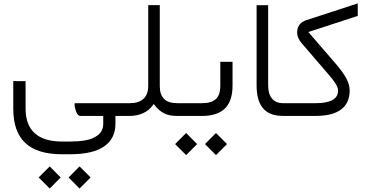

<svg xmlns="http://www.w3.org/2000/svg" viewBox="-20 -666 2123 1103"><path d="M676.3 0H650.4H643.1V7.3V45.9Q643.1 130.4 577.9 175.3Q512.7 220.2 382.3 220.2H335.4Q194.3 220.2 125.2 155.3Q56.2 90.3 56.2 -41V-200.2L127 -199.7V-41.5Q127 51.8 179.7 99.4Q232.4 147 335.4 147H382.3Q406.7 147 427.2 145.5Q447.8 144 470.7 140.1Q493.7 136.2 511 128.7Q528.3 121.1 543 109.9Q557.6 98.6 565.4 81.5Q573.2 64.5 573.2 42.5V7.3V0H565.9H442.4Q423.3 0 413.1 -37.6Q405.8 -64.9 409.7 -73.2H676.3Q682.1 -73.2 685.5 -64.2Q689 -55.2 689 -40V-34.7Q689 -19 685.5 -9.5Q682.1 0 676.3 0ZM374 353.5 437 290 500.5 353.5 437 417ZM202.1 353.5 265.6 290 328.6 353.5 265.6 417Z M1006.3 0H994.1Q951.7 0 921.9 -15.4Q892.1 -30.8 869.1 -61L863.3 -68.8L857.4 -61Q835.4 -30.3 800.5 -15.1Q765.6 0 726.1 0H670.4Q657.7 0 657.7 -34.7V-40Q657.7 -50.3 659.2 -57.6Q660.6 -64.9 663.6 -69.1Q666.5 -73.2 670.4 -73.2H725.1Q776.9 -73.2 804.2 -98.4Q831.5 -123.5 831.5 -171.9V-636.7H897.9V-171.9Q897.9 -122.6 922.1 -97.9Q946.3 -73.2 999 -73.2H1006.3Q1012.2 -73.2 1015.6 -64.2Q1019 -55.2 1019 -40V-34.7Q1019 -19 1015.6 -9.5Q1012.2 0 1006.3 0Z M1157.7 161.6 1220.7 98.1 1284.2 161.6 1220.7 225.1ZM985.8 161.6 1049.3 98.1 1112.3 161.6 1049.3 225.1ZM1002 -73.2H1139.6Q1193.4 -73.2 1219.5 -96.4Q1245.6 -119.6 1245.6 -174.8V-311H1315.9V-174.3Q1315.9 -85.9 1272.5 -43Q1229 0 1140.1 0H1002Q989.3 0 989.3 -34.7V-40Q989.3 -50.3 990.7 -57.6Q992.2 -64.9 995.1 -69.1Q998 -73.2 1002 -73.2Z M1627.9 0H1606Q1529.3 0 1491.7 -43.2Q1454.1 -86.4 1454.1 -175.8V-636.2H1520.5V-175.3Q1520.5 -126 1542.7 -99.6Q1564.9 -73.2 1607.4 -73.2H1627.9Q1634.3 -73.2 1637.5 -64.2Q1640.6 -55.2 1640.6 -40V-34.7Q1640.6 0 1627.9 0Z M1623.5 -73.2H1793Q1922.4 -73.2 1922.4 -146Q1922.4 -176.3 1865.7 -240.2L1712.4 -418.5Q1687 -448.2 1687 -480Q1687.5 -533.2 1740.2 -550.3L2035.2 -646.5V-574.7L1761.7 -485.4L1751.5 -481.9L1758.8 -473.6L1909.2 -299.3Q1951.2 -250.5 1970 -214.6Q1988.8 -178.7 1988.8 -146Q1988.8 -74.7 1939.9 -37.4Q1891.1 0 1792 0H1623.5Q1610.8 0 1610.8 -34.7V-40Q1610.8 -50.3 1612.3 -57.6Q1613.8 -64.9 1616.7 -69.1Q1619.6 -73.2 1623.5 -73.2Z"/></svg>

Font: Shabnam Light WOL
Style: Light-WOL
Weight: 300
Foundry: DejaVu fonts team - Redesigned by Saber Rastikerdar - Based on Vazir font
Version: Version 5.0.0